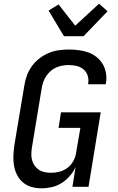

<svg xmlns="http://www.w3.org/2000/svg" viewBox="-20 -1011 640 1039"><path d="M205 8Q176 8 150 0.5Q124 -7 104 -24Q84 -41 72 -65Q60 -89 55.5 -116Q51 -143 52.5 -171Q54 -199 58 -227L112 -550Q116 -577 126 -603.5Q136 -630 153 -653.5Q170 -677 193.5 -695Q217 -713 243 -724Q269 -735 297 -739Q325 -743 352 -743Q379 -743 406.5 -739.5Q434 -736 458.5 -727Q483 -718 503 -702Q523 -686 536 -664Q549 -642 553.5 -615Q558 -588 553 -560V-555H457V-558Q461 -581 454.5 -601.5Q448 -622 432 -635.5Q416 -649 395 -654Q374 -659 351 -659Q335 -659 318 -656Q301 -653 284.5 -646Q268 -639 254.5 -627Q241 -615 231 -600.5Q221 -586 215 -569.5Q209 -553 206 -536L153 -214Q150 -196 149.5 -178.5Q149 -161 153.5 -144.5Q158 -128 167.5 -114.5Q177 -101 190.5 -92Q204 -83 221 -79.5Q238 -76 256 -76Q279 -76 302.5 -82Q326 -88 345.5 -103Q365 -118 377 -140Q389 -162 392 -185L415 -319H297L310 -403H525L459 0H372L389 -107Q377 -81 357.5 -58.5Q338 -36 313.5 -20.5Q289 -5 260.5 1.5Q232 8 205 8ZM326 -815 243 -954 297 -987 387 -872 516 -991 562 -950 432 -815Z"/></svg>

Font: Iosevka Custom Medium Oblique
Style: Regular
Weight: 500
Italic angle: -9°
Designer: Belleve Invis
Foundry: Belleve Invis
Version: Version 27.0.1